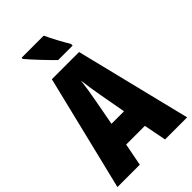

<svg xmlns="http://www.w3.org/2000/svg" viewBox="-272 -1022 1118 1118"><g transform="rotate(-45 287.0 -463.5)"><path d="M320 -927H138V-917C164 -885 247 -797 279 -767H398V-781C380 -809 337 -888 320 -927ZM392 0H574L398 -714H174L0 0H184L211 -139H365ZM310 -445 339 -285H236L266 -447C276 -500 284 -551 288 -589C293 -549 300 -498 310 -445Z"/></g></svg>

Font: Noto Sans Thai ExtCond Blk
Style: Regular
Weight: 900
Width: 2
Designer: Monotype Design Team
Foundry: Monotype Imaging Inc.
Version: Version 2.002